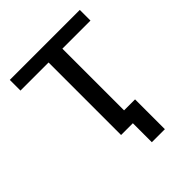

<svg xmlns="http://www.w3.org/2000/svg" viewBox="-186 -637 865 865"><g transform="rotate(-45 246.0 -204.5)"><path d="M277 121H360V-69H290V-462H469V-530H23V-462H202V0H277Z"/></g></svg>

Font: Cheyenne Sans
Style: Regular
Weight: 400
Designer: The Public Sans project authors (U.S. Web Design System), Libre Franklin designed by Pablo Impallari and Rodrigo Fuenzal
Foundry: The Cheyenne Sans Project Authors
Version: Version 2.007